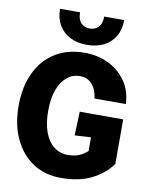

<svg xmlns="http://www.w3.org/2000/svg" viewBox="-100 -1003 850 1088"><g transform="rotate(10 325.0 -459.5)"><path d="M326 12Q233 12 164.5 -33.5Q96 -79 58 -160Q20 -241 20 -349Q20 -457 58 -538.5Q96 -620 167.5 -665Q239 -710 338 -710Q410 -710 471.5 -681.5Q533 -653 573 -598Q613 -543 617 -464H436Q432 -511 405.5 -543Q379 -575 334 -575Q292 -575 259.5 -548.5Q227 -522 208.5 -472Q190 -422 190 -349Q190 -277 209 -226.5Q228 -176 262.5 -149.5Q297 -123 342 -123Q379 -123 405 -133.5Q431 -144 455 -165V-244L362 -239L367 -376H617V-119Q572 -58 500.5 -23Q429 12 326 12ZM340 -756Q285 -756 243.5 -777Q202 -798 179 -837.5Q156 -877 156 -931H271Q271 -890 290 -870Q309 -850 340 -850Q371 -850 390.5 -870Q410 -890 410 -931H525Q525 -877 502 -837.5Q479 -798 437.5 -777Q396 -756 340 -756Z"/></g></svg>

Font: Azeret Mono
Style: Bold
Weight: 700
Designer: Martin Vácha
Foundry: Displaay
Version: Version 1.002